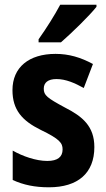

<svg xmlns="http://www.w3.org/2000/svg" viewBox="-20 -786 451 816"><path d="M390 -757V-766H236C212 -721 178 -667 144 -619V-606H239C286 -647 360 -719 390 -757ZM381 -161C381 -249 331 -291 256 -329C180 -370 166 -381 166 -409C166 -435 184 -450 220 -450C260 -450 298 -433 336 -412L375 -514C323 -542 273 -557 216 -557C103 -557 33 -500 33 -403C33 -319 74 -273 153 -234C234 -195 246 -178 246 -151C246 -119 225 -102 181 -102C133 -102 76 -122 34 -146V-21C80 0 128 10 188 10C311 10 381 -50 381 -161Z"/></svg>

Font: Noto Sans Devanagari Condensed
Style: Bold
Weight: 700
Width: 3
Designer: Jelle Bosma - Monotype Design Team
Foundry: Monotype Imaging Inc.
Version: Version 2.004